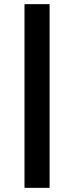

<svg xmlns="http://www.w3.org/2000/svg" viewBox="-20 -725 357 925"><path d="M98 180V-705H219V180Z"/></svg>

Font: Nunito Sans 8pt
Style: Bold
Weight: 700
Version: Version 3.101;gftools[0.9.27]